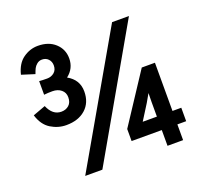

<svg xmlns="http://www.w3.org/2000/svg" viewBox="-148 -1017 1320 1243"><g transform="rotate(-20 512.0 -395.0)"><path d="M54.7 -428.7 141.6 -460.9Q171.9 -389.6 231.4 -389.6Q262.7 -389.6 283.7 -408.2Q304.7 -426.8 304.7 -462.9Q304.7 -495.1 281.2 -514.6Q257.8 -534.2 220.7 -534.2Q190.4 -534.2 163.1 -531.2V-625Q184.6 -623 217.8 -623Q246.1 -623 266.6 -640.1Q287.1 -657.2 287.1 -688.5Q287.1 -714.8 270.5 -732.4Q253.9 -750 227.5 -750Q207 -750 192.4 -737.8Q177.7 -725.6 170.9 -711.9Q164.1 -698.2 156.2 -675.8L66.4 -704.1Q84 -776.4 130.9 -809.6Q177.7 -842.8 232.4 -842.8Q306.6 -842.8 351.6 -801.3Q396.5 -759.8 396.5 -697.3Q396.5 -627.9 340.8 -585Q415 -543.9 415 -462.9Q415 -385.7 365.2 -341.3Q315.4 -296.9 232.4 -296.9Q175.8 -296.9 126 -327.6Q76.2 -358.4 54.7 -428.7ZM592.8 -138.7 817.4 -480.5H908.2V-148.4H968.8V-55.7H908.2V52.7H800.8V-55.7H592.8ZM703.1 -148.4H800.8V-248Q800.8 -256.8 801.3 -281.7Q801.8 -306.6 801.8 -310.5L769.5 -253.9ZM233.4 53.7 737.3 -822.3H853.5L351.6 53.7Z"/></g></svg>

Font: Gothic A1
Style: Bold
Weight: 700
Version: Version 2.50